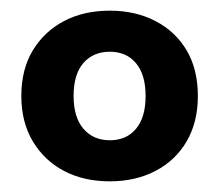

<svg xmlns="http://www.w3.org/2000/svg" viewBox="-20 -736 411 360"><path d="M186 -396Q137 -396 100 -415.5Q63 -435 41.5 -471Q20 -507 20 -556Q20 -606 41.5 -641.5Q63 -677 100 -696.5Q137 -716 186 -716Q234 -716 271.5 -696.5Q309 -677 330 -641.5Q351 -606 351 -556Q351 -507 330 -471Q309 -435 271.5 -415.5Q234 -396 186 -396ZM186 -473Q217 -473 235 -494.5Q253 -516 253 -556Q253 -596 235 -617.5Q217 -639 186 -639Q155 -639 136.5 -618Q118 -597 118 -556Q118 -516 136.5 -494.5Q155 -473 186 -473Z"/></svg>

Font: Nunito Sans 10pt ExtraBold
Style: Regular
Weight: 800
Designer: Vernon Adams
Foundry: Vernon Adams
Version: Version 3.101;gftools[0.9.27]